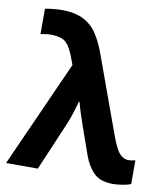

<svg xmlns="http://www.w3.org/2000/svg" viewBox="-86 -837 787 917"><g transform="rotate(10 307.5 -378.0)"><path d="M4 0 235 -516 218 -561Q197 -613 173 -627Q149 -641 109 -641Q96 -641 82.5 -639Q69 -637 59 -635V-758Q73 -761 97.5 -763.5Q122 -766 140 -766Q203 -766 244 -745.5Q285 -725 311 -686Q337 -647 357 -591L494 -214Q517 -152 536 -133.5Q555 -115 576 -115Q590 -115 610 -120V-5Q598 1 570.5 5.5Q543 10 524 10Q463 10 431.5 -20.5Q400 -51 382 -101L335 -234Q324 -266 314 -296.5Q304 -327 299 -349H296Q289 -323 279 -292Q269 -261 259 -237L158 0Z"/></g></svg>

Font: Noto IKEA Arabic
Style: Bold
Weight: 700
Designer: Monotype Design Team
Foundry: Monotype Imaging Inc.
Version: Version 1.200